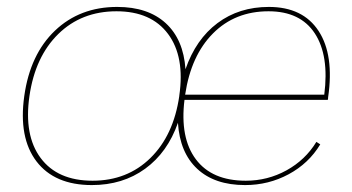

<svg xmlns="http://www.w3.org/2000/svg" viewBox="-20 -530 1026 560"><path d="M321.8 -509.8Q411.6 -509.8 463.4 -462.4Q515.1 -415 521 -328.1Q551.3 -415.5 614.3 -462.6Q677.2 -509.8 764.2 -509.8Q863.3 -509.8 909.2 -439.7Q955.1 -369.6 937 -246.1Q937 -240.7 936 -238.8H518.1Q504.4 -127.9 551.3 -65.4Q598.1 -2.9 696.8 -2.9Q760.7 -2.9 815.7 -33.2Q870.6 -63.5 902.8 -116.2L914.1 -108.9Q880.4 -53.2 821.8 -21.7Q763.2 9.8 694.8 9.8Q606 9.8 555.2 -37.6Q504.4 -85 499 -171.9Q468.8 -85.4 403.3 -37.8Q337.9 9.8 248 9.8Q139.2 9.8 86.4 -59.3Q33.7 -128.4 50.8 -250Q67.9 -371.6 140.4 -440.7Q212.9 -509.8 321.8 -509.8ZM250 -2.9Q351.1 -2.9 418.7 -69.1Q486.3 -135.3 502.9 -250V-251Q519.5 -364.7 470.2 -430.9Q420.9 -497.1 319.8 -497.1Q217.8 -497.1 150.1 -430.9Q82.5 -364.7 65.9 -250Q49.3 -135.3 98.6 -69.1Q147.9 -2.9 250 -2.9ZM520 -253.9H925.8Q940.4 -368.2 898.2 -432.6Q856 -497.1 763.2 -497.1Q665.5 -497.1 601.3 -432.6Q537.1 -368.2 520 -253.9Z"/></svg>

Font: Human Sans Thin
Style: Italic
Weight: 100
Italic angle: -8°
Designer: Tim Radville
Foundry: Continuum
Version: Version 1.000;FEAKit 1.0